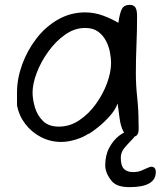

<svg xmlns="http://www.w3.org/2000/svg" viewBox="-20 -574 661 790"><path d="M232 10Q187 10 148.5 -10Q110 -30 84 -64Q58 -98 50 -140V-193Q50 -250 71 -308Q92 -366 129.5 -415Q167 -464 218.5 -493.5Q270 -523 330 -523Q368 -523 403.5 -510Q439 -497 467 -480Q473 -522 482 -538Q491 -554 513 -554Q530 -554 537 -543.5Q544 -533 544 -507Q544 -447 541.5 -389.5Q539 -332 539 -272Q539 -224 544.5 -173Q550 -122 550 -75Q550 -60 550.5 -45Q551 -30 545.5 -20.5Q540 -11 523 -11Q499 -11 487.5 -33.5Q476 -56 472 -88Q468 -120 464 -148Q454 -121 430.5 -95Q407 -69 383.5 -50.5Q360 -32 347.5 -24.5Q335 -17 347 -26Q325 -10 292.5 0Q260 10 232 10ZM222 -53Q267 -53 306 -79Q345 -105 374.5 -146Q404 -187 420.5 -232Q437 -277 437 -315Q437 -334 432.5 -358.5Q428 -383 416 -406Q404 -429 383.5 -444Q363 -459 330 -459Q287 -459 248 -431.5Q209 -404 178.5 -361.5Q148 -319 131 -274Q114 -229 114 -193Q114 -166 123.5 -133Q133 -100 156.5 -76.5Q180 -53 222 -53ZM513 196Q459 196 439 170Q413 138 413 106Q413 64 430 33Q447 2 470 -15.5Q493 -33 510 -34H518Q526 -34 532.5 -33Q539 -32 539 -27Q539 -20 534.5 -13Q530 -6 516 8Q505 19 491 36Q477 53 477 75Q477 108 490 121Q503 134 527 134Q547 134 560.5 128.5Q574 123 582 119Q597 112 602 112Q621 112 621 134Q621 196 513 196Z"/></svg>

Font: Fuzzy Bubbles
Style: Regular
Weight: 400
Designer: Robert E. Leuschke
Foundry: Robert E. Leuschke
Version: Version 1.010; ttfautohint (v1.8.3)